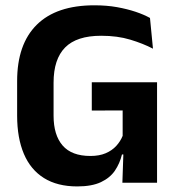

<svg xmlns="http://www.w3.org/2000/svg" viewBox="-20 -672 654 706"><path d="M264 13.5Q191 13.5 141.8 -17.2Q92.5 -48 67.8 -106.2Q43 -164.5 43 -247V-374Q43 -509.5 115.2 -581Q187.5 -652.5 327 -652.5Q372 -652.5 409.8 -645.8Q447.5 -639 478.2 -628.8Q509 -618.5 531.5 -606L542.5 -493Q506 -512 459 -526.2Q412 -540.5 352 -540.5Q262 -540.5 219.5 -497.5Q177 -454.5 177 -368V-246.5Q177 -175.5 210.2 -137Q243.5 -98.5 312.5 -98.5Q345 -98.5 368.5 -108.5Q392 -118.5 407.5 -135.5Q423 -152.5 431 -172.5V-306.5L449 -266L317.5 -265.5V-369.5H557.5V-103.5L428.5 -104Q420.5 -71 402.5 -44.5Q384.5 -18 351 -2.2Q317.5 13.5 264 13.5ZM434.5 -131.5H557.5V0H430Z"/></svg>

Font: Anek Gujarati SemiBold
Style: Regular
Weight: 600
Designer: Mrunmayee Ghaisas (Gujarati), Yesha Goshar (Latin)
Foundry: Ek Type
Version: Version 1.003